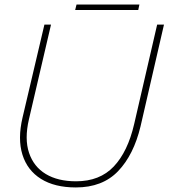

<svg xmlns="http://www.w3.org/2000/svg" viewBox="-20 -812 740 843"><path d="M313 11Q220 11 160 -26.5Q100 -64 78.5 -133Q57 -202 79 -296L175 -704H204L107 -288Q87 -202 107.5 -141Q128 -80 181 -48Q234 -16 314 -16Q418 -16 479.5 -81Q541 -146 569 -267L670 -704H700L597 -257Q567 -132 498.5 -60.5Q430 11 313 11ZM592 -792 587 -768H310L316 -792Z"/></svg>

Font: Prodigy Sans ExtraLight
Style: Italic
Weight: 200
Italic angle: -13°
Designer: Wei Huang
Foundry: Wei Huang
Version: Version 1.003; ttfautohint (v1.8.3)